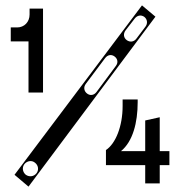

<svg xmlns="http://www.w3.org/2000/svg" viewBox="-20 -682 674 714"><path d="M86 -338H140V-650H90V-628C90 -600 70 -580 44 -580H20V-528H86ZM86 12 558 -620 508 -662 34 -32ZM451 -533C439 -542 438 -557 447 -569L481 -613C490 -625 505 -628 517 -619C528 -610 530 -595 521 -583L487 -538C478 -526 463 -524 451 -533ZM76 -32C64 -42 61 -59 71 -72C81 -84 98 -87 110 -77C123 -67 125 -50 116 -38C106 -25 89 -23 76 -32ZM304 -334C292 -343 290 -358 299 -370L371 -466C380 -478 394 -481 406 -472C418 -463 420 -449 411 -437L339 -340C330 -328 316 -325 304 -334ZM374 -124V-68H520V0H574V-68H610V-120H574V-246L520 -234V-120H430C474 -156 492 -226 492 -302V-312H436V-288C436 -212 410 -148 374 -124Z"/></svg>

Font: Apfel Grotezk Brukt
Style: Regular
Weight: 300
Designer: Luigi Gorlero
Foundry: © 2023, Luigi Gorlero & Collletttivo
Version: Version 2.000;Glyphs 3.2 (3217)